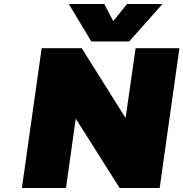

<svg xmlns="http://www.w3.org/2000/svg" viewBox="-20 -943 920 963"><path d="M89.8 0 189 -701.2H390.1L609.9 -351.1L660.2 -701.2H879.9L780.8 0H580.1L359.9 -348.1L311 0ZM325.2 -922.9H502.9L547.9 -836.9L617.2 -922.9H794.9L627.9 -734.9H438Z"/></svg>

Font: Trueno UltraBlack
Style: Italic
Weight: 950
Designer: Julieta Ulanovsky
Foundry: Julieta Ulanovsky
Version: Version 3.001b | FøM Fix